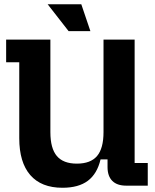

<svg xmlns="http://www.w3.org/2000/svg" viewBox="-20 -877 732 907"><path d="M71 -224V-583H9V-690H218V-253Q218 -176 248.5 -140Q279 -104 343 -104Q408 -104 438.5 -140Q469 -176 469 -253V-690H616V-107H678V0H576Q533 0 510.5 -22.5Q488 -45 488 -88V-124H455Q439 -56 395 -23Q351 10 275 10Q175 10 123 -50Q71 -110 71 -224ZM205 -857H364L407 -730H304Z"/></svg>

Font: Mozilla Headline BETA
Style: Bold
Weight: 700
Designer: Studio DRAMA
Foundry: Studio DRAMA
Version: Version 0.100